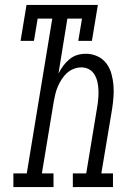

<svg xmlns="http://www.w3.org/2000/svg" viewBox="-20 -755 540 775"><path d="M34 0V-55H88L191 -680H132L117 -590H63L87 -735H375L351 -590H296L311 -680H252L216 -458Q224 -474 235 -489Q246 -504 260.5 -516Q275 -528 292 -533Q309 -538 327 -538Q351 -538 373 -528Q395 -518 409 -499.5Q423 -481 429.5 -458Q436 -435 438 -411Q440 -387 438 -362Q436 -337 432 -312L389 -55H436V0H274V-55H328L372 -321Q375 -338 376.5 -355.5Q378 -373 377.5 -390Q377 -407 373.5 -423Q370 -439 362 -453Q354 -467 340 -475Q326 -483 308 -483Q293 -483 277.5 -477Q262 -471 250 -460Q238 -449 229 -435Q220 -421 213.5 -406Q207 -391 203.5 -376Q200 -361 197 -345L149 -55H196V0Z"/></svg>

Font: Iosevka Curly Slab LtObl
Style: Regular
Weight: 300
Italic angle: -9°
Monospace: yes
Designer: Belleve Invis
Foundry: Belleve Invis
Version: Version 11.0.0; ttfautohint (v1.8.3)